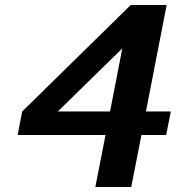

<svg xmlns="http://www.w3.org/2000/svg" viewBox="-20 -745 701 765"><path d="M502.9 0H359.9L400.4 -207H50.3L68.4 -300.8L501 -725.1H644L561.5 -300.8H660.6L642.1 -207H543.5ZM210.4 -300.8H418.5L467.3 -552.2Z"/></svg>

Font: Aurulent Sans
Style: BoldItalic
Weight: 700
Italic angle: -11°
Version: Version 2007.05.04